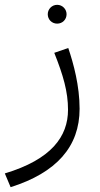

<svg xmlns="http://www.w3.org/2000/svg" viewBox="-47 -529 413 796"><path d="M190 -431C212 -431 229 -448 229 -470C229 -491 212 -509 190 -509C168 -509 151 -491 151 -470C151 -448 168 -431 190 -431ZM-3 247C187 187 283 79 283 -78C283 -173 258 -265 236 -330L178 -310C215 -217 235 -149 235 -74C235 37 166 132 -27 190Z"/></svg>

Font: FiraGO Light
Style: Regular
Weight: 300
Designer: bBox Type
Foundry: bBox Type GmbH
Version: Version 1.001;PS 001.001;hotconv 1.0.88;makeotf.lib2.5.64775